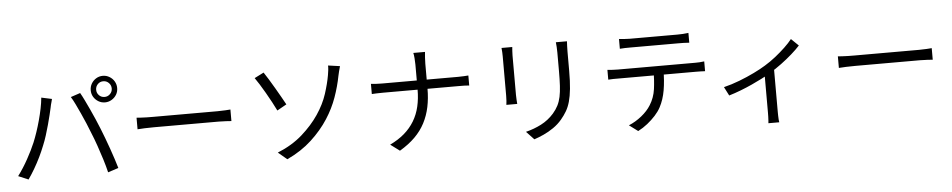

<svg xmlns="http://www.w3.org/2000/svg" viewBox="-45 -1176 8031 1620"><g transform="rotate(-5 3970.0 -366.0)"><path d="M783 -697Q783 -670 802 -650.5Q821 -631 849 -631Q876 -631 895.5 -650.5Q915 -670 915 -697Q915 -725 895.5 -744.5Q876 -764 849 -764Q821 -764 802 -744.5Q783 -725 783 -697ZM737 -697Q737 -728 752 -753.5Q767 -779 792.5 -794.5Q818 -810 849 -810Q879 -810 905 -794.5Q931 -779 946 -753.5Q961 -728 961 -697Q961 -666 946 -641Q931 -616 905 -600.5Q879 -585 849 -585Q818 -585 792.5 -600.5Q767 -616 752 -641Q737 -666 737 -697ZM218 -301Q234 -340 249.5 -386Q265 -432 278.5 -481.5Q292 -531 302 -579.5Q312 -628 316 -672L405 -653Q403 -642 399 -629.5Q395 -617 392 -604Q389 -591 387 -580Q382 -557 373 -520Q364 -483 352 -439Q340 -395 326 -350.5Q312 -306 296 -268Q278 -222 254.5 -173.5Q231 -125 204 -79Q177 -33 149 7L64 -29Q111 -92 151.5 -165.5Q192 -239 218 -301ZM710 -339Q695 -378 677 -421Q659 -464 639 -507.5Q619 -551 600.5 -589.5Q582 -628 565 -655L646 -682Q661 -656 679.5 -618Q698 -580 718 -537Q738 -494 757 -450Q776 -406 792 -366Q807 -329 824 -283.5Q841 -238 857.5 -191.5Q874 -145 888 -101.5Q902 -58 912 -24L823 5Q811 -46 792.5 -105.5Q774 -165 753 -225.5Q732 -286 710 -339Z M1102 -433Q1117 -432 1139 -430.5Q1161 -429 1187.5 -428.5Q1214 -428 1241 -428Q1257 -428 1290.5 -428Q1324 -428 1369 -428Q1414 -428 1464.5 -428Q1515 -428 1565.5 -428Q1616 -428 1661.5 -428Q1707 -428 1740 -428Q1773 -428 1789 -428Q1827 -428 1854 -430Q1881 -432 1897 -433V-335Q1882 -336 1852.5 -338Q1823 -340 1790 -340Q1774 -340 1740 -340Q1706 -340 1661.5 -340Q1617 -340 1566 -340Q1515 -340 1464.5 -340Q1414 -340 1369.5 -340Q1325 -340 1291 -340Q1257 -340 1241 -340Q1200 -340 1163 -338.5Q1126 -337 1102 -335Z M2264 -36Q2389 -87 2475 -163.5Q2561 -240 2617 -323Q2675 -409 2702.5 -494.5Q2730 -580 2742 -649Q2746 -669 2748.5 -693Q2751 -717 2750 -731L2850 -717Q2844 -697 2838.5 -674.5Q2833 -652 2830 -638Q2813 -549 2780.5 -457.5Q2748 -366 2693 -281Q2635 -191 2548 -110.5Q2461 -30 2339 27ZM2203 -719Q2220 -694 2243 -656.5Q2266 -619 2290.5 -577Q2315 -535 2336.5 -497Q2358 -459 2371 -435L2291 -390Q2275 -423 2253 -464Q2231 -505 2207 -546.5Q2183 -588 2161.5 -622.5Q2140 -657 2124 -679Z M3485 -675Q3485 -698 3482.5 -728.5Q3480 -759 3476 -774H3575Q3573 -759 3571 -727.5Q3569 -696 3569 -674Q3569 -646 3569 -608.5Q3569 -571 3569 -532.5Q3569 -494 3569 -463Q3569 -381 3554 -309Q3539 -237 3506.5 -174.5Q3474 -112 3421 -59.5Q3368 -7 3292 38L3214 -20Q3285 -54 3336 -98Q3387 -142 3420.5 -197.5Q3454 -253 3469.5 -319.5Q3485 -386 3485 -463Q3485 -494 3485 -532Q3485 -570 3485 -608Q3485 -646 3485 -675ZM3097 -545Q3113 -543 3138.5 -541.5Q3164 -540 3190 -540Q3201 -540 3238.5 -540Q3276 -540 3331 -540Q3386 -540 3449.5 -540Q3513 -540 3576.5 -540Q3640 -540 3695 -540Q3750 -540 3787 -540Q3824 -540 3835 -540Q3860 -540 3885 -541.5Q3910 -543 3922 -544V-459Q3910 -461 3884 -461.5Q3858 -462 3834 -462Q3823 -462 3786 -462Q3749 -462 3694.5 -462Q3640 -462 3576.5 -462Q3513 -462 3449.5 -462Q3386 -462 3331.5 -462Q3277 -462 3240 -462Q3203 -462 3192 -462Q3164 -462 3138.5 -461Q3113 -460 3097 -459Z M4776 -759Q4775 -740 4774 -718.5Q4773 -697 4773 -672Q4773 -652 4773 -621Q4773 -590 4773 -559.5Q4773 -529 4773 -510Q4773 -420 4766.5 -357Q4760 -294 4747.5 -249.5Q4735 -205 4715 -171Q4695 -137 4668 -105Q4636 -67 4594.5 -38.5Q4553 -10 4510 9.5Q4467 29 4430 41L4365 -28Q4434 -45 4495.5 -76.5Q4557 -108 4604 -161Q4631 -192 4647.5 -224.5Q4664 -257 4672.5 -297Q4681 -337 4684 -390Q4687 -443 4687 -514Q4687 -534 4687 -564Q4687 -594 4687 -624.5Q4687 -655 4687 -672Q4687 -697 4685.5 -718.5Q4684 -740 4682 -759ZM4312 -751Q4311 -737 4309.5 -717Q4308 -697 4308 -679Q4308 -672 4308 -647.5Q4308 -623 4308 -589Q4308 -555 4308 -517Q4308 -479 4308 -443.5Q4308 -408 4308 -382Q4308 -356 4308 -345Q4308 -326 4309.5 -304.5Q4311 -283 4312 -269H4220Q4222 -281 4223.5 -302.5Q4225 -324 4225 -346Q4225 -356 4225 -382.5Q4225 -409 4225 -444Q4225 -479 4225 -517Q4225 -555 4225 -589Q4225 -623 4225 -647.5Q4225 -672 4225 -679Q4225 -692 4224 -714.5Q4223 -737 4221 -751Z M5215 -740Q5236 -738 5258.5 -736Q5281 -734 5305 -734Q5323 -734 5363.5 -734Q5404 -734 5456 -734Q5508 -734 5560 -734Q5612 -734 5652.5 -734Q5693 -734 5710 -734Q5731 -734 5756.5 -735.5Q5782 -737 5803 -740V-657Q5781 -659 5756.5 -659.5Q5732 -660 5710 -660Q5693 -660 5653 -660Q5613 -660 5561 -660Q5509 -660 5457 -660Q5405 -660 5364 -660Q5323 -660 5306 -660Q5282 -660 5258 -659.5Q5234 -659 5215 -657ZM5095 -489Q5116 -487 5137.5 -485.5Q5159 -484 5182 -484Q5195 -484 5233.5 -484Q5272 -484 5327.5 -484Q5383 -484 5447 -484Q5511 -484 5575 -484Q5639 -484 5694 -484Q5749 -484 5787.5 -484Q5826 -484 5837 -484Q5853 -484 5875 -485Q5897 -486 5915 -489V-406Q5899 -407 5877.5 -407.5Q5856 -408 5837 -408Q5826 -408 5787.5 -408Q5749 -408 5694 -408Q5639 -408 5575 -408Q5511 -408 5447 -408Q5383 -408 5327.5 -408Q5272 -408 5233.5 -408Q5195 -408 5182 -408Q5160 -408 5138 -408Q5116 -408 5095 -406ZM5566 -448Q5566 -354 5552.5 -275.5Q5539 -197 5506 -135Q5488 -101 5457.5 -67.5Q5427 -34 5389.5 -4Q5352 26 5309 48L5235 -7Q5293 -31 5344 -72Q5395 -113 5424 -160Q5462 -220 5472 -292.5Q5482 -365 5482 -448Z M6062 -258Q6128 -274 6195.5 -300Q6263 -326 6322.5 -355Q6382 -384 6422 -409Q6470 -438 6514.5 -473.5Q6559 -509 6597 -545Q6635 -581 6660 -613L6722 -553Q6694 -522 6651.5 -484.5Q6609 -447 6559 -410Q6509 -373 6456 -341Q6425 -322 6384 -301Q6343 -280 6297 -259Q6251 -238 6200.5 -218.5Q6150 -199 6100 -184ZM6413 -364 6496 -384V-10Q6496 5 6496.5 22.5Q6497 40 6498 55Q6499 70 6501 78H6409Q6410 70 6411 55Q6412 40 6412.5 22.5Q6413 5 6413 -10Z M7042 -433Q7057 -432 7079 -430.5Q7101 -429 7127.5 -428.5Q7154 -428 7181 -428Q7197 -428 7230.5 -428Q7264 -428 7309 -428Q7354 -428 7404.5 -428Q7455 -428 7505.5 -428Q7556 -428 7601.5 -428Q7647 -428 7680 -428Q7713 -428 7729 -428Q7767 -428 7794 -430Q7821 -432 7837 -433V-335Q7822 -336 7792.5 -338Q7763 -340 7730 -340Q7714 -340 7680 -340Q7646 -340 7601.5 -340Q7557 -340 7506 -340Q7455 -340 7404.5 -340Q7354 -340 7309.5 -340Q7265 -340 7231 -340Q7197 -340 7181 -340Q7140 -340 7103 -338.5Q7066 -337 7042 -335Z"/></g></svg>

Font: Farlight84_Sys_V01
Style: Regular
Weight: 400
Designer: Ryoko NISHIZUKA  (kana, bopomofo & ideographs); Paul D. Hunt (Latin, Greek & Cyrillic); Sandoll Communications , Soo-you
Foundry: Adobe
Version: Version 2.004;October 29, 2024;FontCreator 14.0.0.2814 64-bi